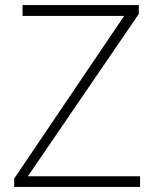

<svg xmlns="http://www.w3.org/2000/svg" viewBox="-20 -710 605 758"><path d="M470 -647H69V-690H528V-655L90 -14H533V28H36V-5Z"/></svg>

Font: Gmarket Sans TTF Light
Style: Regular
Weight: 300
Designer: Creative Director : Sungho Lee; Art Director : Kiwoong Choi; Project Manager : Sori Yang, Jongwook Yoon; Font Designer :
Foundry: Sandoll Inc.
Version: Version 1.000;hotconv 1.0.109;makeotfexe 2.5.65596